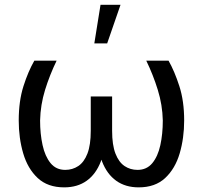

<svg xmlns="http://www.w3.org/2000/svg" viewBox="-20 -786 864 816"><path d="M601.6 -528.3H696.3Q722.2 -482.4 742.4 -419.4Q762.7 -356.4 762.7 -273.9Q762.7 -199.2 743.7 -134.3Q724.6 -69.3 682.1 -29.5Q639.6 10.3 569.3 10.3Q513.2 10.3 473.9 -17.8Q434.6 -45.9 413.8 -99.6Q393.1 -153.3 393.1 -231V-376H456.5V-230Q456.5 -169.9 470.7 -133.3Q484.9 -96.7 509.3 -80.3Q533.7 -64 564.5 -64Q603.5 -64 627.2 -92.5Q650.9 -121.1 661.4 -168.9Q671.9 -216.8 671.9 -273.9Q670.4 -340.3 650.6 -404.1Q630.9 -467.8 601.6 -528.3ZM126 -528.3H220.7Q191.4 -467.8 171.6 -404.1Q151.9 -340.3 150.4 -273.9Q150.4 -217.3 160.9 -169.4Q171.4 -121.6 194.8 -92.8Q218.3 -64 257.3 -64Q288.1 -64 312.7 -80.3Q337.4 -96.7 351.6 -133.3Q365.7 -169.9 365.7 -230V-376H429.2V-231Q429.2 -153.3 408.4 -99.6Q387.7 -45.9 348.4 -17.8Q309.1 10.3 252.9 10.3Q182.6 10.3 140.1 -29.5Q97.7 -69.3 78.6 -134.3Q59.6 -199.2 59.6 -273.9Q59.6 -356.4 79.6 -419.4Q99.6 -482.4 126 -528.3ZM380.9 -601.6 407.2 -765.6H492.2L435.5 -601.6Z"/></svg>

Font: RobotoDEMO
Style: Regular
Weight: 400
Designer: Christian Robertson
Foundry: Google
Version: Version 2.136